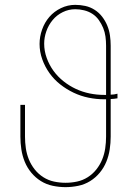

<svg xmlns="http://www.w3.org/2000/svg" viewBox="-20 -763 540 791"><path d="M250 8Q224 8 197.5 2.5Q171 -3 148.5 -17Q126 -31 109 -51.5Q92 -72 82 -96.5Q72 -121 68 -147.5Q64 -174 64 -200V-331H83V-200Q83 -176 86.5 -152Q90 -128 99 -106Q108 -84 123 -65Q138 -46 158.5 -33Q179 -20 202.5 -15Q226 -10 250 -10Q274 -10 297.5 -15Q321 -20 341.5 -33Q362 -46 377 -65Q392 -84 401 -106Q410 -128 413.5 -152Q417 -176 417 -200V-354H409Q377 -354 345 -360.5Q313 -367 283.5 -381Q254 -395 228.5 -415Q203 -435 184 -461.5Q165 -488 154 -519Q143 -550 143 -582Q143 -612 153.5 -641.5Q164 -671 183.5 -693.5Q203 -716 231 -729.5Q259 -743 290 -743Q311 -743 331.5 -738.5Q352 -734 370 -722.5Q388 -711 401 -694Q414 -677 422 -657.5Q430 -638 433 -617Q436 -596 436 -575V-373Q443 -373 450 -374Q457 -375 464 -377V-358Q457 -357 450 -356Q443 -355 436 -355V-200Q436 -174 432 -147.5Q428 -121 418 -96.5Q408 -72 391 -51.5Q374 -31 351.5 -17Q329 -3 302.5 2.5Q276 8 250 8ZM409 -372H417V-575Q417 -594 414.5 -612.5Q412 -631 405 -648Q398 -665 387 -680.5Q376 -696 360.5 -706Q345 -716 326.5 -720.5Q308 -725 290 -725Q263 -725 238.5 -713Q214 -701 197 -680.5Q180 -660 171 -634.5Q162 -609 162 -583Q162 -553 172.5 -524Q183 -495 200.5 -471Q218 -447 242 -428Q266 -409 293 -396.5Q320 -384 349.5 -378Q379 -372 409 -372Z"/></svg>

Font: Iosevka Term Curly Thin
Style: Regular
Weight: 100
Designer: Belleve Invis
Foundry: Belleve Invis
Version: Version 32.3.0